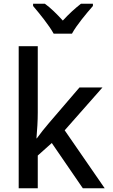

<svg xmlns="http://www.w3.org/2000/svg" viewBox="-20 -1007 603 1027"><path d="M267 -827H365C389 -872 443 -936 477 -975V-987H413C380 -961 350 -934 316 -897C284 -932 251 -965 220 -987H157V-975C191 -935 243 -871 267 -827ZM80 0H182V-175L257 -242L423 0H540L326 -310L528 -539H405L242 -349C218 -321 198 -296 177 -267H175C179 -313 182 -361 182 -404V-760H80Z"/></svg>

Font: Noto Sans Mono SemiCondensed Medium
Style: Regular
Weight: 500
Width: 4
Designer: Monotype Design Team
Foundry: Monotype Imaging Inc.
Version: Version 2.014